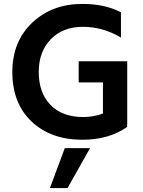

<svg xmlns="http://www.w3.org/2000/svg" viewBox="-20 -706 733 981"><path d="M630 -58Q538 8 400 8Q240 8 141.5 -85Q43 -178 43 -338Q43 -494 144.5 -590Q246 -686 401 -686Q516 -686 598 -643V-514Q506 -569 403 -569Q302 -569 240 -506Q178 -443 178 -338Q178 -231 238.5 -169.5Q299 -108 405 -108Q457 -108 506 -126V-285H382V-393H630V-69H629ZM325 255H235L311 51H440Z"/></svg>

Font: Hind Madurai SemiBold
Style: Regular
Weight: 600
Designer: Jyotish Sonowal
Foundry: Indian Type Foundry
Version: Version 1.001;PS 1.0;hotconv 1.0.86;makeotf.lib2.5.63406; tt